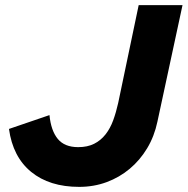

<svg xmlns="http://www.w3.org/2000/svg" viewBox="-20 -720 732 749"><path d="M594 -245Q582 -188 554 -141.5Q526 -95 486 -61.5Q446 -28 396 -9.5Q346 9 289 9Q173 9 101.5 -49.5Q30 -108 15 -217Q55 -231 94 -244Q133 -257 173 -271Q179 -210 205.5 -178Q232 -146 285 -146Q321 -146 347 -159Q373 -172 391.5 -195.5Q410 -219 421.5 -250.5Q433 -282 441 -318Q461 -414 481 -509Q501 -604 521 -700H692Q667 -585 643 -472.5Q619 -360 594 -245Z"/></svg>

Font: Rosa Sans Black
Style: Italic
Weight: 900
Italic angle: -12°
Designer: Pentagram / MCKL
Foundry: Pentagram / MCKL
Version: Version 1.005;September 16, 2019;FontCreator 11.5.0.2425 64-